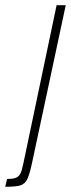

<svg xmlns="http://www.w3.org/2000/svg" viewBox="-110 -530 272 736"><path d="M-21 99 107 -510H142L14 89Q4 137 -5 156Q-14 175 -31.5 180.5Q-49 186 -90 186L-83 156Q-60 156 -49 151.5Q-38 147 -32 135.5Q-26 124 -21 99Z"/></svg>

Font: Saira Ultra Condensed Thin
Style: Italic
Weight: 100
Width: 1
Italic angle: -12°
Designer: Hector Gatti with collaboration of the Omnibus-Type team
Foundry: Omnibus-Type
Version: Version 1.001; ttfautohint (v1.8)